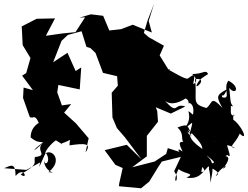

<svg xmlns="http://www.w3.org/2000/svg" viewBox="-20 -946 1333 1033"><path d="M931 0C936 43 905 38 940 -36C981 -6 1033 -15 983 10C1053 19 1065 -14 1108 -59C1097 -26 1114 -37 1111 37C1145 -89 1099 -94 1093 -109C1157 -59 1136 -65 1060 -73C1061 -49 1101 -19 1063 -21C1065 -28 1064 -47 1081 -61C1108 -44 1181 -20 1141 1C1166 -48 1224 -67 1179 -37C1249 -128 1166 -95 1204 -112C1238 -81 1186 -186 1202 -181C1194 -170 1124 -184 1136 -188C1127 -118 1165 -196 1246 -149C1203 -155 1246 -171 1270 -227C1321 -177 1279 -279 1226 -308C1243 -253 1227 -352 1242 -324C1199 -319 1245 -399 1202 -405C1188 -407 1196 -375 1235 -374C1215 -389 1221 -422 1213 -473C1248 -430 1276 -477 1209 -512C1177 -473 1227 -408 1175 -423C1171 -459 1173 -398 1202 -466C1143 -435 1142 -426 1177 -365C1111 -436 1125 -390 1091 -365C1004 -388 1044 -409 1029 -520C1105 -530 1024 -457 1039 -491C1052 -522 1080 -534 1100 -548C1084 -575 1073 -546 1011 -548C1006 -559 1062 -508 1019 -494C1036 -566 1014 -538 990 -523C965 -520 892 -575 866 -578L857 -526L849 -493L894 -575L886 -572L839 -648L862 -700L780 -746L754 -769L774 -836L809 -926L780 -833L797 -771L694 -813L631 -789L568 -782L535 -861L469 -869L407 -851L438 -853L386 -773L315 -766L224 -753L215 -721L229 -758L276 -847L177 -845L97 -804L102 -703L144 -634L121 -553L99 -539L157 -461L107 -475L104 -419L140 -317C158 -303 166 -338 189 -284C208 -293 144 -274 145 -206C174 -186 170 -185 212 -180C145 -131 153 -120 214 -180C163 -135 246 -111 168 -101C158 -69 195 -67 91 -8C133 27 110 -56 64 1C63 -75 38 -55 2 -41L122 -32L196 -72L191 -47L226 -125C260 -77 217 -43 217 -90C213 -7 315 -13 241 -20C321 -82 260 -148 224 -120C218 -128 255 -175 281 -191C343 -154 296 -177 309 -173C376 -196 353 -206 354 -164C436 -176 475 -176 440 -126L457 -202L388 -283L325 -340L363 -386L313 -379L288 -449L294 -489L409 -465L417 -583L387 -564L343 -662L266 -611L311 -726L345 -758L419 -778L445 -694L467 -687L494 -661L534 -554L610 -536L614 -485L581 -447L585 -314L609 -257L674 -182L647 -214L741 -89L662 -167L543 -138L601 -59L640 -42L621 43L620 56L739 67L783 31L831 -47L851 -77L953 -102L917 -25ZM818 -369 899 -335 977 -373C913 -396 941 -317 862 -411C884 -382 931 -382 985 -421C971 -437 942 -417 952 -432C904 -407 1006 -442 994 -383C990 -403 1031 -389 1018 -329C961 -377 1033 -323 970 -253C1023 -286 1022 -315 999 -218C969 -272 1018 -196 992 -249C1079 -163 1068 -156 1068 -129C1108 -134 1009 -167 1001 -221C1035 -195 988 -229 1012 -226C987 -261 1000 -287 935 -260C971 -228 953 -200 966 -182C924 -190 966 -132 961 -131C914 -168 956 -96 986 -116L883 -149L874 -118L812 -77L691 -46L770 -105V-215L830 -291L826 -348Z"/></svg>

Font: Hussar Lance
Style: Regular
Weight: 700
Foundry: Cannot Into Space Fonts, PlusOne Fonts
Version: Version 2.27